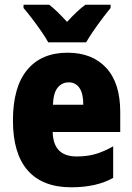

<svg xmlns="http://www.w3.org/2000/svg" viewBox="-20 -786 563 816"><path d="M267 -562Q372 -562 431.5 -497.5Q491 -433 491 -310V-225H204Q206 -121 306 -121Q349 -121 384.5 -131Q420 -141 461 -164V-30Q390 10 283 10Q161 10 98 -61.5Q35 -133 35 -274Q35 -416 95.5 -489Q156 -562 267 -562ZM272 -436Q244 -436 225.5 -414Q207 -392 205 -341H334Q334 -389 317.5 -412.5Q301 -436 272 -436ZM185 -606Q175 -625 155.5 -653Q136 -681 115.5 -708Q95 -735 80 -752V-766H189Q207 -752 225 -734.5Q243 -717 265 -693Q287 -717 306 -735Q325 -753 343 -766H450V-752Q435 -734 415 -707.5Q395 -681 376.5 -654Q358 -627 346 -606Z"/></svg>

Font: Noto Sans Telugu Condensed Black
Style: Regular
Weight: 900
Width: 3
Designer: Jelle Bosma - Monotype Design Team
Foundry: Monotype Imaging Inc.
Version: Version 2.005; ttfautohint (v1.8.4.7-5d5b)